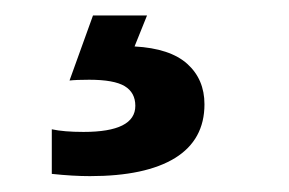

<svg xmlns="http://www.w3.org/2000/svg" viewBox="-20 -20 373 248"><path d="M244.1 114.7Q244.1 160.6 206.1 184.1Q168 207.5 96.2 207.5Q74.2 207.5 46.9 204.6V147Q62.5 150.4 87.9 150.4Q154.8 150.4 154.8 116.7Q154.8 99.6 141.1 91.3Q127.4 83 95.2 83Q78.6 83 69.8 84L100.1 0H169.9L153.8 40Q199.7 42.5 221.9 62.5Q244.1 82.5 244.1 114.7Z"/></svg>

Font: Arimo
Style: Bold
Weight: 700
Designer: Steve Matteson
Foundry: Monotype Imaging Inc.
Version: Version 1.33